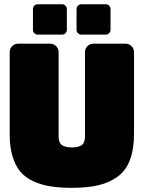

<svg xmlns="http://www.w3.org/2000/svg" viewBox="-20 -877 681 910"><path d="M65.9 -669.9H217.8Q234.4 -669.9 246.1 -658.2Q257.8 -646.5 257.8 -629.9V-231Q257.8 -200.7 273.4 -189.5Q289.1 -178.2 320.8 -178.2Q352.5 -178.2 367.7 -189.5Q382.8 -200.7 382.8 -231V-629.9Q382.8 -646.5 394.5 -658.2Q406.2 -669.9 422.9 -669.9H575.2Q591.8 -669.9 603.5 -658.2Q615.2 -646.5 615.2 -629.9V-244.1Q615.2 -169.9 595.9 -119.1Q576.7 -68.4 537.6 -39.8Q498.5 -11.2 446.3 1Q394 13.2 320.8 13.2Q262.7 13.2 218.5 6.1Q174.3 -1 137 -18.3Q99.6 -35.6 75.9 -64.2Q52.2 -92.8 39.1 -136.7Q25.9 -180.7 25.9 -240.2V-629.9Q25.9 -646.5 37.6 -658.2Q49.3 -669.9 65.9 -669.9ZM136.2 -735.8V-834Q136.2 -843.3 142.8 -850.1Q149.4 -856.9 159.2 -856.9H273.9Q283.7 -856.9 290.3 -850.1Q296.9 -843.3 296.9 -834V-735.8Q296.9 -726.1 290.3 -719.5Q283.7 -712.9 273.9 -712.9H159.2Q149.4 -712.9 142.8 -719.5Q136.2 -726.1 136.2 -735.8ZM342.8 -735.8V-834Q342.8 -843.3 349.6 -850.1Q356.4 -856.9 366.2 -856.9H481Q490.7 -856.9 497.3 -850.1Q503.9 -843.3 503.9 -834V-735.8Q503.9 -726.1 497.3 -719.5Q490.7 -712.9 481 -712.9H366.2Q356.4 -712.9 349.6 -719.5Q342.8 -726.1 342.8 -735.8Z"/></svg>

Font: Don José
Style: Regular
Weight: 900
Designer: Cristian Tournier
Version: Version 1.000